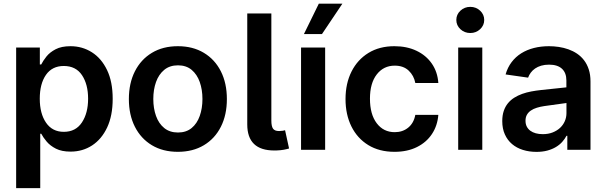

<svg xmlns="http://www.w3.org/2000/svg" viewBox="-20 -799 3233 1024"><path d="M194.6 204.5H66.1V-545.5H192.5V-455.3H199.9Q209.9 -475.1 227.8 -497.7Q245.7 -520.2 276.8 -536.4Q307.9 -552.6 355.8 -552.6Q419 -552.6 470 -520.2Q521 -487.9 551 -425.4Q581 -362.9 581 -272Q581 -182.2 551.5 -119.3Q522 -56.5 471.2 -23.4Q420.5 9.6 356.2 9.6Q309.3 9.6 278.4 -6Q247.5 -21.7 228.9 -43.9Q210.2 -66.1 199.9 -85.9H194.6ZM320.3 -95.9Q383.9 -95.9 416.9 -146Q449.9 -196 449.9 -272.7Q449.9 -349.1 417.3 -398.1Q384.6 -447.1 320.3 -447.1Q258.2 -447.1 225.1 -399.7Q192.1 -352.3 192.1 -272.7Q192.1 -193.5 225.5 -144.7Q258.9 -95.9 320.3 -95.9Z M928.6 10.7Q848.7 10.7 790.1 -24.5Q731.5 -59.7 699.4 -123Q667.3 -186.4 667.3 -270.6Q667.3 -355.1 699.4 -418.5Q731.5 -481.9 790.1 -517.2Q848.7 -552.6 928.6 -552.6Q1008.5 -552.6 1067.3 -517.2Q1126.1 -481.9 1158 -418.5Q1190 -355.1 1190 -270.6Q1190 -186.4 1158 -123Q1126.1 -59.7 1067.3 -24.5Q1008.5 10.7 928.6 10.7ZM929.3 -92.3Q973 -92.3 1002 -116.1Q1030.9 -139.9 1045.3 -180.6Q1059.7 -221.2 1059.7 -271Q1059.7 -321 1045.3 -361.7Q1030.9 -402.3 1002 -426.5Q973 -450.6 929.3 -450.6Q885.3 -450.6 856 -426.5Q826.7 -402.3 812.1 -361.7Q797.6 -321 797.6 -271Q797.6 -221.2 812.1 -180.6Q826.7 -139.9 856 -116.1Q885.3 -92.3 929.3 -92.3Z M1452.1 3.6H1443.2Q1298.7 3.6 1298.7 -135.3V-727.3H1427.2V-156.2Q1427.2 -125.7 1436.1 -112.9Q1445 -100.1 1468 -100.1H1469.1Q1481.9 -100.5 1488.6 -101.7Q1495.4 -103 1500.4 -104.4L1521.7 -7.1Q1510.7 -3.6 1493.6 -0.4Q1476.6 2.8 1452.1 3.6Z M1714.1 0H1585.6V-545.5H1714.1ZM1697.1 -617.2H1600.9L1680.4 -779.5H1806.1Z M2084.2 10.7Q2002.8 10.7 1944.2 -25.2Q1885.7 -61.1 1854.2 -124.6Q1822.8 -188.2 1822.8 -270.6Q1822.8 -354 1854.8 -417.4Q1886.7 -480.8 1945.1 -516.7Q2003.6 -552.6 2083.5 -552.6Q2150.2 -552.6 2201.3 -528.2Q2252.5 -503.9 2283 -459.9Q2313.6 -415.8 2317.8 -356.5H2195Q2187.5 -396 2159.6 -422.4Q2131.7 -448.9 2085.2 -448.9Q2025.9 -448.9 1989.5 -402.2Q1953.1 -355.5 1953.1 -272.7Q1953.1 -189.3 1989.2 -141.7Q2025.2 -94.1 2085.2 -94.1Q2127.5 -94.1 2157.1 -118.3Q2186.8 -142.4 2195 -186.4H2317.8Q2313.2 -128.6 2283.7 -84.2Q2254.3 -39.8 2203.5 -14.6Q2152.7 10.7 2084.2 10.7Z M2552.2 0H2423.7V-545.5H2552.2ZM2488.3 -622.9Q2457.4 -622.9 2435.5 -643.3Q2413.7 -663.7 2413.7 -692.5Q2413.7 -721.6 2435.5 -742Q2457.4 -762.4 2488.3 -762.4Q2518.8 -762.4 2540.7 -742Q2562.5 -721.6 2562.5 -692.5Q2562.5 -663.7 2540.7 -643.3Q2518.8 -622.9 2488.3 -622.9Z M2841.3 11Q2802.2 11 2768.8 0.5Q2735.4 -9.9 2710.9 -30.7Q2686.4 -51.5 2672.6 -82.2Q2658.7 -112.9 2658.7 -153.1Q2658.7 -183.9 2666.7 -207.4Q2674.7 -230.8 2688.9 -248.2Q2703.1 -265.6 2722.7 -277.9Q2742.2 -290.1 2765.1 -298.3Q2788 -306.5 2813.7 -311.3Q2839.5 -316.1 2865.8 -318.9L3000.7 -333.1V-370Q3000.7 -410.5 2977.1 -432.4Q2953.5 -454.2 2908.4 -454.2Q2884.9 -454.2 2866.3 -448.7Q2847.7 -443.2 2833.8 -433.6Q2820 -424 2810.7 -411.4Q2801.5 -398.8 2796.5 -384.9L2676.5 -402Q2687.1 -439.3 2708.5 -467.5Q2729.8 -495.7 2759.8 -514.6Q2789.8 -533.4 2827.2 -543Q2864.7 -552.6 2907.7 -552.6Q2933.6 -552.6 2960.2 -548.7Q2986.9 -544.7 3011.4 -536Q3035.9 -527.3 3057.4 -513Q3078.8 -498.6 3094.8 -477.8Q3110.8 -457 3120 -429Q3129.3 -400.9 3129.3 -365.1V0H3005.7V-74.9H3001.4Q2992.5 -57.9 2978.5 -42.3Q2964.5 -26.6 2944.6 -14.7Q2924.7 -2.8 2899 4.1Q2873.2 11 2841.3 11ZM2874.6 -83.5Q2903.8 -83.5 2927 -92.5Q2950.3 -101.6 2966.8 -116.8Q2983.3 -132.1 2992.2 -152.5Q3001.1 -172.9 3001.1 -195.7V-249.6L2883.2 -233.3Q2861.5 -230.1 2843.2 -224.4Q2824.9 -218.8 2811.4 -209.5Q2797.9 -200.3 2790.3 -187Q2782.7 -173.7 2782.7 -155.2Q2782.7 -137.4 2789.4 -124.1Q2796.2 -110.8 2808.4 -101.7Q2820.7 -92.7 2837.5 -88.1Q2854.4 -83.5 2874.6 -83.5Z"/></svg>

Font: Linik Sans SemiBold
Style: Regular
Weight: 600
Designer: Rasmus Andersson (font), Cristiano Sobral (main changes)
Foundry: rsms
Version: Version 3.018;June 1, 2022;FontCreator 14.0.0.2814 64-bit; t